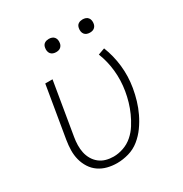

<svg xmlns="http://www.w3.org/2000/svg" viewBox="-169 -848 938 984"><g transform="rotate(-30 300.0 -355.5)"><path d="M243 8Q214 8 186.5 1Q159 -6 136.5 -21.5Q114 -37 99 -60.5Q84 -84 77 -111Q70 -138 70.5 -167Q71 -196 76 -226L127 -530H170L118 -219Q114 -196 113.5 -173Q113 -150 117.5 -128.5Q122 -107 133 -88Q144 -69 161 -55.5Q178 -42 199.5 -36Q221 -30 244 -30Q273 -30 303 -40.5Q333 -51 357 -72Q381 -93 398 -120Q415 -147 427.5 -175Q440 -203 448.5 -232Q457 -261 462 -291Q472 -351 466 -409.5Q460 -468 439 -521L478 -535Q501 -477 508 -413.5Q515 -350 504 -285Q498 -250 488 -216.5Q478 -183 462.5 -150.5Q447 -118 425.5 -88Q404 -58 375.5 -35Q347 -12 312 -2Q277 8 243 8ZM456 -641Q447 -641 438.5 -644Q430 -647 424.5 -654Q419 -661 417.5 -670.5Q416 -680 418 -690Q419 -696 422 -702Q425 -708 431 -712Q437 -716 443.5 -717.5Q450 -719 456 -719Q466 -719 474.5 -716Q483 -713 488.5 -706Q494 -699 495.5 -689.5Q497 -680 495 -670Q494 -664 490.5 -658Q487 -652 481.5 -648Q476 -644 469.5 -642.5Q463 -641 456 -641ZM256 -641Q247 -641 238.5 -644Q230 -647 224.5 -654Q219 -661 217.5 -670.5Q216 -680 218 -690Q219 -696 222 -702Q225 -708 231 -712Q237 -716 243.5 -717.5Q250 -719 256 -719Q266 -719 274.5 -716Q283 -713 288.5 -706Q294 -699 295.5 -689.5Q297 -680 295 -670Q294 -664 290.5 -658Q287 -652 281.5 -648Q276 -644 269.5 -642.5Q263 -641 256 -641Z"/></g></svg>

Font: Iosevka Curly XLtEx
Style: Italic
Weight: 200
Width: 7
Italic angle: -9°
Monospace: yes
Designer: Belleve Invis
Foundry: Belleve Invis
Version: Version 11.1.0; ttfautohint (v1.8.3)